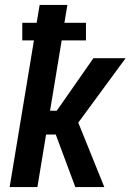

<svg xmlns="http://www.w3.org/2000/svg" viewBox="-20 -755 540 775"><path d="M19 0 117 -592H70V-663H128L140 -735H252L240 -663H327V-592H229L182 -308H209L357 -520H487L296 -260L401 0H284L205 -212H166L131 0Z"/></svg>

Font: Iosevka Custom
Style: Bold Italic
Weight: 700
Italic angle: -9°
Designer: Belleve Invis
Foundry: Belleve Invis
Version: Version 30.3.1; ttfautohint (v1.8.3)